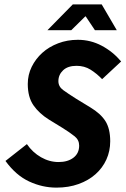

<svg xmlns="http://www.w3.org/2000/svg" viewBox="-20 -846 574 878"><path d="M103 -187Q129 -149 167.5 -127Q206 -105 248 -105Q290 -105 316 -125Q342 -145 342 -180Q342 -206 321.5 -222.5Q301 -239 266 -261L204 -299Q159 -327 133 -364.5Q107 -402 107 -462Q107 -504 125 -540.5Q143 -577 173.5 -604.5Q204 -632 246 -648Q288 -664 336 -664Q394 -664 445 -637Q496 -610 534 -565L447 -484Q422 -510 394 -527.5Q366 -545 330 -545Q290 -545 268.5 -524.5Q247 -504 247 -475Q247 -450 269 -434Q291 -418 329 -394L393 -355Q441 -326 462.5 -291.5Q484 -257 484 -200Q484 -155 466.5 -116.5Q449 -78 417 -49.5Q385 -21 339.5 -4.5Q294 12 238 12Q174 12 113.5 -16Q53 -44 5 -110ZM313 -826H445L514 -708H414L372 -771H370L306 -708H197Z"/></svg>

Font: mr_Source Sans Pro
Style: Bold Italic
Weight: 700
Italic angle: -11°
Designer: Paul D. Hunt
Foundry: Adobe Systems Incorporated
Version: Version 1.036;July 10, 2024;FontCreator 11.5.0.2430 64-bit